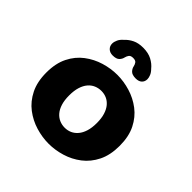

<svg xmlns="http://www.w3.org/2000/svg" viewBox="-182 -825 982 982"><g transform="rotate(45 309.5 -334.0)"><path d="M310.4 10.5Q263.8 10.5 217 -3.6Q170.2 -17.7 131 -47.5Q91.8 -77.4 68.2 -124.9Q44.6 -172.3 44.6 -239Q44.6 -305.7 68.2 -352.9Q91.8 -400.1 131 -429.7Q170.2 -459.3 217 -473.4Q263.8 -487.5 310.4 -487.5Q356.5 -487.5 403.3 -473.4Q450.2 -459.3 489.1 -429.7Q528.1 -400.1 551.7 -352.9Q575.2 -305.7 575.2 -239Q575.2 -172.3 551.7 -124.9Q528.1 -77.4 489.1 -47.5Q450.2 -17.7 403.3 -3.6Q356.5 10.5 310.4 10.5ZM310.4 -105.6Q330.9 -105.6 348.8 -113.5Q366.6 -121.5 380.5 -137.8Q394.4 -154.2 402.2 -179.2Q410.1 -204.3 410.1 -239Q410.1 -273.5 402.2 -298.5Q394.4 -323.5 380.5 -339.9Q366.6 -356.2 348.8 -364Q330.9 -371.8 310.4 -371.8Q289.9 -371.8 271.6 -364Q253.2 -356.2 239.3 -339.9Q225.4 -323.5 217.6 -298.5Q209.8 -273.5 209.8 -239Q209.8 -204.3 217.6 -179.2Q225.4 -154.2 239.3 -137.8Q253.2 -121.5 271.6 -113.5Q289.9 -105.6 310.4 -105.6ZM389.4 -540.4Q363.1 -540.4 351.9 -552Q340.8 -563.6 338.2 -577.4Q336.3 -587.8 330 -596.8Q323.7 -605.8 306.2 -605.8Q288.8 -605.8 282.4 -596.7Q276 -587.7 273.6 -577.3Q270.8 -563.1 259.8 -551.8Q248.8 -540.4 222.4 -540.4Q202.2 -540.4 190 -552.1Q177.8 -563.8 177.8 -581.8Q177.8 -594.6 184.8 -609.8Q191.7 -625 208.4 -638.8Q223.8 -655.9 247.6 -667.6Q271.5 -679.2 305.2 -679.2Q342.6 -679.2 368.5 -665.5Q394.3 -651.8 409.8 -632.1Q423.2 -618.8 428.8 -605.2Q434.5 -591.7 434.5 -580.5Q434.5 -562.6 422.8 -551.5Q411 -540.4 389.4 -540.4Z"/></g></svg>

Font: Sono ExtraLight
Style: Regular
Weight: 200
Designer: Tyler Finck
Foundry: Tyler Finck
Version: Version 2.112